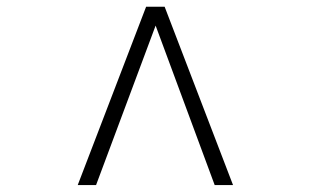

<svg xmlns="http://www.w3.org/2000/svg" viewBox="-20 -550 910 562"><path d="M662.1 -8.3H608.4L435.5 -475.1L261.2 -8.3H207.5L407.7 -530.3H461.9Z"/></svg>

Font: Scheherazade New Rohingya
Style: Regular
Weight: 400
Designer: SIL International
Foundry: SIL International
Version: Version 3.000 ; LngRng